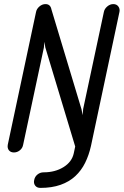

<svg xmlns="http://www.w3.org/2000/svg" viewBox="-20 -742 604 937"><path d="M156 -684Q159 -699 172.5 -710.5Q186 -722 202 -722Q226 -722 231 -696L378 -208L383 -180L386 -211L487 -684Q490 -699 503.5 -710.5Q517 -722 533 -722Q549 -722 557.5 -710.5Q566 -699 563 -684L424 -30Q414 15 395.5 52.5Q377 90 347.5 117.5Q318 145 275.5 160Q233 175 177 175Q160 175 151.5 163.5Q143 152 147 136Q150 120 163 109.5Q176 99 193 99Q249 99 290 73.5Q331 48 340 6L347 -27L201 -511L197 -538L194 -509L93 -36Q90 -19 77 -8.5Q64 2 48 2Q32 2 23.5 -8.5Q15 -19 18 -36Z"/></svg>

Font: VDS Compensated
Style: Light Italic
Weight: 300
Italic angle: -12°
Designer: artmaker
Foundry: artmaker
Version: Version 1.000 2012 initial release